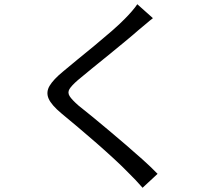

<svg xmlns="http://www.w3.org/2000/svg" viewBox="-20 -824 1040 909"><path d="M704 -738Q688 -726 668 -708.5Q648 -691 635 -681Q609 -658 572 -627.5Q535 -597 494 -563.5Q453 -530 415 -499.5Q377 -469 349 -445Q319 -419 309 -402.5Q299 -386 309.5 -369Q320 -352 352 -324Q380 -302 416 -272.5Q452 -243 492.5 -209Q533 -175 575 -139Q617 -103 656 -68Q695 -33 726 -1L655 65Q624 29 586 -8Q560 -35 521 -71Q482 -107 437.5 -146Q393 -185 349.5 -221.5Q306 -258 271 -287Q223 -327 210 -357.5Q197 -388 215 -418Q233 -448 278 -485Q306 -509 345.5 -541Q385 -573 428 -608.5Q471 -644 509.5 -677.5Q548 -711 573 -737Q588 -752 604.5 -771Q621 -790 630 -804Z"/></svg>

Font: Noto Sans SC Thin
Style: Regular
Weight: 400
Version: Version 2.004-H2;hotconv 1.0.118;makeotfexe 2.5.65603